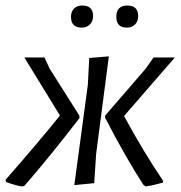

<svg xmlns="http://www.w3.org/2000/svg" viewBox="-30 -666 654 695"><path d="M268 -646Q307 -646 307 -608Q307 -589 295.5 -577.5Q284 -566 266 -566Q227 -566 227 -605Q227 -624 238 -635Q249 -646 268 -646ZM431 -646Q470 -646 470 -608Q470 -589 459 -577.5Q448 -566 429 -566Q391 -566 391 -605Q391 -646 431 -646ZM239 4 288 -359 293 -456 364 -462 318 -109 311 -3ZM51 9Q28 6 -8 -7L-10 -15Q116 -159 187 -248L58 -458H131L150 -417L257 -248L258 -239Q156 -106 59 6ZM497 9 489 3Q423 -99 350 -241L351 -248L497 -417L526 -458H603L419 -246Q489 -117 560 -12V-5Q525 5 497 9Z"/></svg>

Font: Alegreya Sans
Style: Italic
Weight: 400
Italic angle: -7°
Designer: Juan Pablo del Peral
Foundry: Huerta Tipografica
Version: Version 2.007